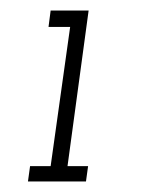

<svg xmlns="http://www.w3.org/2000/svg" viewBox="-20 -719 306 364"><path d="M37 -404 33 -375H143L147 -404H108L148 -699H76L72 -668H113L76 -404Z"/></svg>

Font: Josefin Slab Thin SemiBold
Style: Italic
Weight: 600
Italic angle: -12°
Version: Version 2.000